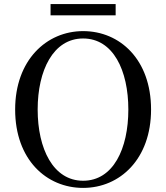

<svg xmlns="http://www.w3.org/2000/svg" viewBox="-20 -901 812 938"><path d="M227 -826H545V-881H227ZM386 17C566 17 718 -124 718 -366C718 -610 566 -749 386 -749C207 -749 54 -607 54 -366C54 -121 207 17 386 17ZM386 -18C240 -18 164 -174 164 -366C164 -557 240 -713 386 -713C533 -713 607 -557 607 -366C607 -174 533 -18 386 -18Z"/></svg>

Font: Source Han Serif SC Medium
Style: Regular
Weight: 500
Designer: Ryoko NISHIZUKA 西塚涼子 (kana & ideographs); Frank Grießhammer (Latin, Greek & Cyrillic); Wenlong ZHANG 张文龙 (bopomofo); San
Foundry: Adobe
Version: Version 2.003;hotconv 1.1.1;makeotfexe 2.6.0